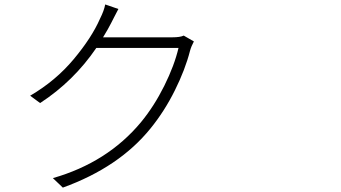

<svg xmlns="http://www.w3.org/2000/svg" viewBox="-20 -815 1540 867"><path d="M809.6 -654.3 855.5 -627.9Q843.8 -606.4 837.9 -585Q816.4 -501 769.5 -406.7Q722.7 -312.5 659.2 -234.4Q517.6 -59.6 263.7 32.2L218.8 -10.7Q464.8 -81.1 616.2 -262.7Q675.8 -335 721.7 -427.2Q767.6 -519.5 786.1 -598.6H415Q312.5 -448.2 161.1 -349.6L116.2 -382.8Q231.4 -450.2 313 -547.9Q394.5 -645.5 431.6 -730.5Q450.2 -767.6 455.1 -794.9L514.6 -774.4Q507.8 -762.7 495.6 -737.8Q483.4 -712.9 481.4 -710Q469.7 -686.5 445.3 -646.5H757.8Q793.9 -646.5 809.6 -654.3Z"/></svg>

Font: Bpmf Zihi Sans Light
Style: Light
Weight: 300
Foundry: But Ko
Version: Version 1.320